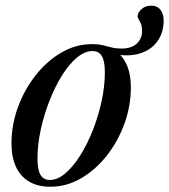

<svg xmlns="http://www.w3.org/2000/svg" viewBox="-20 -664 612 694"><path d="M160.5 -13.5Q188 -13.5 216.2 -37.5Q244.5 -61.5 270 -102Q295.5 -142.5 315.5 -193.2Q335.5 -244 347.2 -298Q359 -352 359 -403Q359 -442.5 348.2 -461Q337.5 -479.5 314 -479.5Q286.5 -479.5 258 -455.8Q229.5 -432 204.2 -391.5Q179 -351 159 -300.2Q139 -249.5 127.2 -195.2Q115.5 -141 115.5 -90.5Q115.5 -51 126.2 -32.2Q137 -13.5 160.5 -13.5ZM453 -348Q453 -281 429.8 -217Q406.5 -153 366 -101.5Q325.5 -50 273 -19.5Q220.5 11 162 11Q116.5 11 85 -7.8Q53.5 -26.5 37.5 -61.5Q21.5 -96.5 21.5 -145.5Q21.5 -212.5 44.8 -276.2Q68 -340 108.5 -391.5Q149 -443 201.5 -473.8Q254 -504.5 312.5 -504.5Q335 -504.5 351.5 -500.5Q368 -496.5 383.5 -492.5Q399 -488.5 419 -488.5Q454.5 -488.5 474 -506Q493.5 -523.5 493.5 -552Q493.5 -573 485.5 -586.2Q477.5 -599.5 477.5 -604.5Q477.5 -618.5 491.5 -631Q505.5 -643.5 526.5 -643.5Q548.5 -643.5 560 -628.5Q571.5 -613.5 571.5 -590Q571.5 -549 551.8 -518.8Q532 -488.5 495 -474Q458 -459.5 406.5 -466L407 -472.5Q429 -454 441 -422.8Q453 -391.5 453 -348Z"/></svg>

Font: Newsreader 60pt Medium
Style: Italic
Weight: 500
Italic angle: -17°
Designer: Hugues Gentile
Foundry: Production Type
Version: Version 1.003